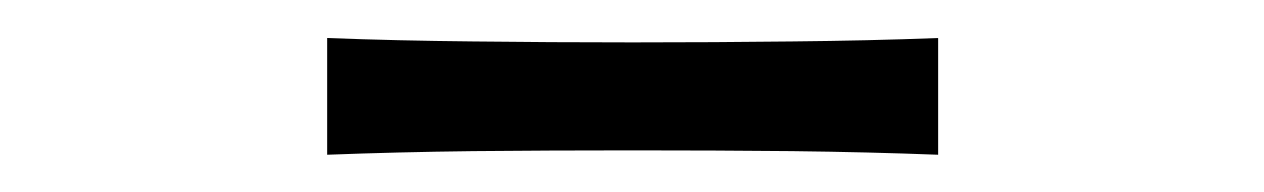

<svg xmlns="http://www.w3.org/2000/svg" viewBox="-20 -739 665 101"><path d="M152.1 -657.6Q188.6 -659 228.8 -659.5Q269 -659.9 312.8 -659.9Q356.5 -659.9 396.7 -659.5Q436.9 -659 473.5 -657.6V-719Q436.9 -717.6 396.7 -717.2Q356.5 -716.7 312.8 -716.7Q269 -716.7 228.8 -717.2Q188.6 -717.6 152.1 -719Z"/></svg>

Font: Pinar-VF-FD
Style: Regular
Weight: 300
Designer: Amin Abedi
Version: Version 3.0